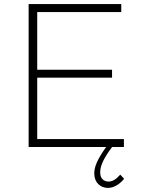

<svg xmlns="http://www.w3.org/2000/svg" viewBox="-20 -719 689 939"><path d="M528 0H586V-39H162V-339H528V-378H162V-660H573V-699H120V0H499C457 59 441 96 441 129C441 174 471 200 508 200C537 200 567 181 587 155L568 135C551 155 532 169 511 169C487 169 470 153 470 125C470 95 482 62 528 0Z"/></svg>

Font: Montserrat ExtraLight
Style: Regular
Weight: 250
Designer: Julieta Ulanovsky
Foundry: Julieta Ulanovsky
Version: Version 4.000